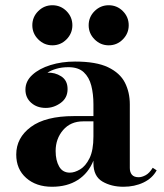

<svg xmlns="http://www.w3.org/2000/svg" viewBox="-20 -703 626 733"><path d="M318.5 -606.6Q318.5 -638.1 341.1 -660.6Q363.7 -683 395 -683Q426.6 -683 449 -660.6Q471.4 -638.1 471.4 -606.6Q471.4 -575.3 449 -552.7Q426.6 -530 395 -530Q363.7 -530 341.1 -552.7Q318.5 -575.3 318.5 -606.6ZM103.4 -606.6Q103.4 -638.1 126 -660.6Q148.6 -683 179.9 -683Q211.5 -683 233.9 -660.6Q256.3 -638.1 256.3 -606.6Q256.3 -575.3 233.9 -552.7Q211.5 -530 179.9 -530Q148.6 -530 126 -552.7Q103.4 -575.3 103.4 -606.6ZM262.2 -259.8H336.7V-304.9Q336.7 -344 328.5 -376.1Q320.3 -408.2 299.6 -427.4Q278.8 -446.5 241.2 -446.5Q215.3 -446.5 194.6 -440.3Q173.8 -434.1 161.1 -425.3Q189 -427.2 213.5 -411.7Q238 -396.2 238 -362.8Q238 -329.1 211.7 -310.1Q185.3 -291 154.8 -291Q121.1 -291 99.1 -310.5Q77.1 -330.1 77.1 -360.8Q77.1 -393.1 103.4 -417.1Q129.6 -441.2 172.7 -454.6Q215.8 -468 266.4 -468Q347.2 -468 392.7 -446.2Q438.2 -424.3 456.9 -387.5Q475.6 -350.6 475.6 -304.9V-61.5Q475.6 -45.7 483.6 -36Q491.7 -26.4 509.3 -26.4Q521.5 -26.4 535.9 -34.1Q550.3 -41.7 563 -62.5L578.1 -52.7Q561.8 -22.5 527.7 -6.2Q493.7 10 451.2 10Q404.8 10 370.7 -10.1Q336.7 -30.3 336.7 -80.1V-89.8Q317.4 -41.7 277 -15.9Q236.6 10 178.7 10Q117.9 10 80 -23.6Q42 -57.1 42 -113Q42 -177 97.9 -218.4Q153.8 -259.8 262.2 -259.8ZM246.6 -43.9Q264.9 -43.9 285.9 -56.4Q306.9 -68.8 321.8 -99Q336.7 -129.2 336.7 -182.1V-239.7H297.4Q249.5 -239.7 220.9 -206.5Q192.4 -173.3 192.4 -126.5Q192.4 -90.8 205.7 -67.4Q219 -43.9 246.6 -43.9Z"/></svg>

Font: Bodoni* 11
Style: Bold
Weight: 700
Version: Version 2.000; ttfautohint (v1.8.1)